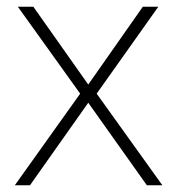

<svg xmlns="http://www.w3.org/2000/svg" viewBox="-20 -550 529 570"><path d="M218 -272 33 -530H79L242 -299L404 -530H450L267 -272L462 0H416L242 -245L69 0H24Z"/></svg>

Font: Noto Sans Gujarati ExtraLight
Style: Regular
Weight: 200
Designer: Jelle Bosma - Monotype Design Team, Universal Thirst
Foundry: Monotype Imaging Inc.
Version: Version 2.106; ttfautohint (v1.8.4.7-5d5b)